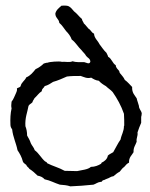

<svg xmlns="http://www.w3.org/2000/svg" viewBox="-20 -670 531 680"><path d="M300 -451C296 -441 287 -448 278 -450C264 -450 248 -449 237 -453C226 -448 215 -452 199 -451C190 -454 154 -451 149 -448C143 -448 140 -446 135 -445C127 -437 117 -430 106 -425C97 -414 88 -402 73 -396C68 -384 56 -379 53 -365C51 -360 44 -360 40 -357C41 -350 39 -345 37 -341C32 -331 28 -318 21 -310C20 -300 19 -295 21 -286C17 -269 16 -249 17 -228C17 -221 20 -216 23 -212C26 -184 37 -164 42 -138C50 -126 57 -114 61 -98C63 -92 69 -90 73 -86C75 -79 82 -77 84 -72C95 -65 104 -57 113 -48C124 -46 132 -42 138 -35C158 -31 173 -22 192 -16C205 -15 218 -14 229 -10C254 -11 284 -13 311 -16C320 -19 326 -25 337 -26C343 -25 341 -33 348 -32C351 -34 355 -35 359 -37C367 -39 372 -45 382 -46C389 -52 396 -58 404 -62C419 -81 415 -74 420 -79C425 -85 430 -91 437 -94C436 -113 447 -120 453 -131C452 -148 460 -156 464 -168C462 -182 469 -187 467 -201C471 -213 475 -224 480 -235V-256C481 -260 482 -263 482 -269C480 -279 472 -284 472 -295C470 -304 466 -312 464 -322C457 -333 447 -341 448 -362C440 -370 432 -380 422 -387C418 -397 410 -404 404 -412C403 -414 403 -418 401 -420C398 -424 390 -430 390 -439C378 -446 376 -462 363 -469C362 -474 359 -478 357 -483C347 -492 340 -504 332 -514C326 -527 314 -534 313 -551C304 -554 302 -564 294 -568C288 -574 283 -582 277 -587C275 -593 271 -596 270 -603C260 -611 253 -622 242 -630C236 -637 231 -644 223 -648C217 -651 206 -650 198 -650C189 -642 179 -635 176 -622C176 -606 189 -603 190 -589C200 -581 206 -570 214 -560C222 -552 230 -542 234 -530C248 -520 256 -504 269 -492C274 -485 281 -480 285 -472C290 -465 300 -463 300 -451ZM407 -176C397 -162 390 -146 381 -131C375 -127 367 -124 362 -119C360 -106 349 -98 340 -94L338 -90C328 -84 316 -79 302 -79C291 -69 270 -68 253 -64C238 -64 227 -65 209 -65C190 -76 166 -82 147 -92C147 -95 143 -96 143 -97C142 -98 141 -97 140 -98C126 -110 118 -127 103 -138C100 -148 93 -154 89 -163C86 -173 81 -181 76 -190C76 -202 74 -213 70 -223C68 -253 77 -272 81 -295C84 -301 91 -303 95 -308C96 -314 100 -317 102 -322C111 -330 118 -341 128 -347C128 -357 136 -358 138 -365C150 -368 159 -374 168 -380C186 -385 201 -392 217 -399C232 -401 248 -401 266 -401C278 -397 288 -391 303 -395C311 -390 319 -385 330 -384C337 -376 346 -370 355 -365C363 -357 372 -352 379 -344C395 -321 409 -296 419 -267C420 -253 420 -237 420 -226C420 -225 420 -224 419 -224C419 -204 410 -193 407 -176Z"/></svg>

Font: FuturaRener
Style: Light
Weight: 300
Designer: BSozoo
Foundry: BSozoo
Version: Version 1.0